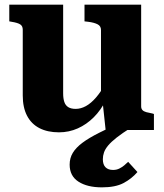

<svg xmlns="http://www.w3.org/2000/svg" viewBox="-20 -560 707 827"><path d="M252 -540V-158Q252 -136 257 -121Q262 -106 274 -98.5Q286 -91 306 -91Q328 -91 350 -103Q372 -115 394 -140.5Q416 -166 438 -206L437 -130Q415 -86 384 -55Q353 -24 315 -7Q277 10 234 10Q185 10 150 -8Q115 -26 96.5 -61.5Q78 -97 78 -149V-432Q78 -448 67 -455Q56 -462 31 -466L20 -468V-540ZM588 -540V-102Q588 -92 593.5 -86Q599 -80 610 -77Q621 -74 637 -71L643 -69V0H435L422 -121L415 -129V-431Q415 -448 400 -455.5Q385 -463 361 -466L344 -468V-540ZM515 -40 544 -10Q506 14 482.5 32.5Q459 51 446 66.5Q433 82 428 96.5Q423 111 423 126Q423 149 434.5 160.5Q446 172 467 172Q482 172 494 166Q506 160 515.5 152Q525 144 532 137L572 181Q547 210 512 228.5Q477 247 419 247Q356 247 318 222.5Q280 198 280 149Q280 121 293.5 98.5Q307 76 335 55Q363 34 408 11.5Q453 -11 515 -40Z"/></svg>

Font: Roboto Serif SemiCondensed
Style: Bold
Weight: 700
Width: 4
Designer: Greg Gazdowicz
Foundry: Commercial Type
Version: Version 1.007